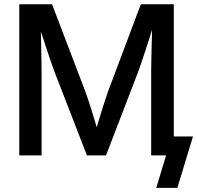

<svg xmlns="http://www.w3.org/2000/svg" viewBox="-20 -748 949 924"><path d="M72.8 0V-727.5H230.5L391.6 -305.2Q398.4 -287.1 407.2 -259.8Q416 -232.4 425.5 -201.7Q435.1 -170.9 443.6 -142.3Q452.1 -113.8 458 -92.8H433.1Q439 -112.8 447.3 -141.4Q455.6 -169.9 465.1 -200.7Q474.6 -231.4 483.6 -259.3Q492.7 -287.1 499 -305.2L657.7 -727.5H816.4V0H707.5V-394Q707.5 -417.5 708 -447.5Q708.5 -477.5 709.5 -510.7Q710.4 -543.9 711.2 -577.6Q711.9 -611.3 712.4 -642.6H723.6Q712.9 -606.9 701.2 -570.8Q689.5 -534.7 678.7 -501.5Q668 -468.3 658.4 -440.7Q648.9 -413.1 641.6 -394L490.2 0H398.4L245.6 -394Q238.3 -413.1 228.8 -440.2Q219.2 -467.3 208.3 -500.5Q197.3 -533.7 185.3 -570.1Q173.3 -606.4 161.1 -642.6H175.3Q176.3 -612.8 177 -579.3Q177.7 -545.9 178.5 -512.5Q179.2 -479 179.7 -448.5Q180.2 -418 180.2 -394V0ZM731.9 156.2 779.3 0H745.1V-91.3H908.7L833.5 156.2Z"/></svg>

Font: Inter 24pt Medium
Style: Regular
Weight: 500
Designer: Rasmus Andersson
Foundry: rsms
Version: Version 4.001;git-66647c0bb